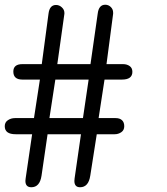

<svg xmlns="http://www.w3.org/2000/svg" viewBox="-20 -788 701 808"><path d="M74.2 -518.1H155.8L184.1 -730Q188.5 -767.1 215.8 -767.1Q229.5 -767.1 240.2 -757.1Q251 -747.1 251 -733.9V-730L221.2 -518.1H360.8L391.1 -730Q395.5 -768.1 422.9 -768.1Q436.5 -768.1 446.3 -758.5Q456.1 -749 456.1 -734.9V-730L428.2 -518.1H498Q514.2 -518.1 525.6 -510Q537.1 -502 537.1 -485.8Q537.1 -453.1 493.2 -453.1H419.9L395 -291H466.8Q483.9 -291 493.4 -282.2Q502.9 -273.4 502.9 -256.8Q502.9 -240.2 490.5 -231.7Q478 -223.1 462.9 -223.1H387.2L359.9 -48.8Q352.5 0 316.9 0Q293 0 293 -26.9Q293 -28.3 293.5 -31.7Q293.9 -35.2 293.9 -37.1L320.8 -223.1H180.2L154.8 -48.8Q147.5 0 111.8 0Q86.9 0 86.9 -26.9Q86.9 -28.3 87.4 -32Q87.9 -35.6 87.9 -37.1L115.2 -223.1H45.9Q0 -223.1 0 -256.8Q0 -273.4 13.2 -282.2Q26.4 -291 43 -291H123L147.9 -453.1H74.2Q36.1 -453.1 36.1 -486.8Q36.1 -518.1 74.2 -518.1ZM353 -453.1H212.9L188 -291H329.1Z"/></svg>

Font: BPreplay
Style: Regular
Weight: 400
Designer: Magenta/George Triantafyllakos
Foundry: Magenta/George Triantafyllakos
Version: Version 1.00